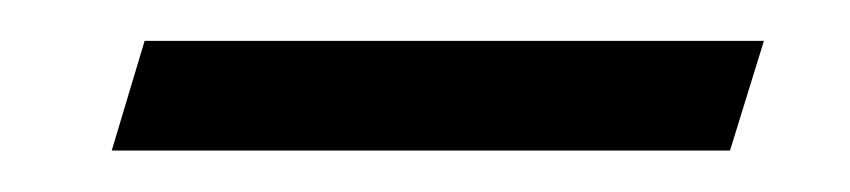

<svg xmlns="http://www.w3.org/2000/svg" viewBox="-20 -290 416 94"><path d="M34.7 -216.3 50.8 -270H354L337.4 -216.3Z"/></svg>

Font: Elstob 8pt SemiBold
Style: Italic
Weight: 600
Italic angle: -20°
Designer: Peter S. Baker
Version: Version 1.015